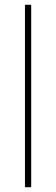

<svg xmlns="http://www.w3.org/2000/svg" viewBox="-20 -780 232 800"><path d="M110 0H84V-760H110Z"/></svg>

Font: Noto Sans Thai SemCond Thin
Style: Regular
Weight: 100
Width: 4
Designer: Monotype Design Team
Foundry: Monotype Imaging Inc.
Version: Version 2.002; ttfautohint (v1.8.4.7-5d5b)